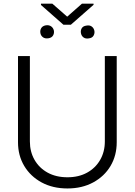

<svg xmlns="http://www.w3.org/2000/svg" viewBox="-20 -1041 753 1073"><path d="M565.9 -727.5H632.3V-246.1Q632.3 -171.9 597.7 -113.5Q563 -55.2 500.7 -21.5Q438.5 12.2 356.9 12.2Q274.9 12.2 212.6 -21.5Q150.4 -55.2 115.5 -113.5Q80.6 -171.9 80.6 -246.1V-727.5H147V-250.5Q147 -192.9 173.1 -147.5Q199.2 -102.1 246.3 -76.2Q293.5 -50.3 356.9 -50.3Q419.9 -50.3 466.8 -76.2Q513.7 -102.1 539.8 -147.5Q565.9 -192.9 565.9 -250.5ZM206.1 -854.5Q202.6 -870.1 210 -883.1Q217.3 -896 235.4 -899.4Q253.4 -902.3 265.6 -893.8Q277.8 -885.3 281.2 -869.6Q283.7 -855 276.4 -842.5Q269 -830.1 251 -827.1Q231.9 -824.2 220.5 -832.5Q209 -840.8 206.1 -854.5ZM432.6 -854.5Q429.2 -869.6 436.5 -882.6Q443.8 -895.5 462.9 -897.9Q480.5 -901.4 492.2 -893.1Q503.9 -884.8 507.3 -869.6Q510.3 -856 503.2 -842.5Q496.1 -829.1 477.5 -826.7Q459 -823.2 447.3 -831.5Q435.5 -839.8 432.6 -854.5ZM272.5 -1020.5 355.5 -947.8 438 -1020.5H502.9V-1014.2L376 -902.8H334.5L209 -1013.2V-1020.5Z"/></svg>

Font: Inter Tight Light
Style: Regular
Weight: 300
Designer: Rasmus Andersson
Foundry: rsms
Version: Version 3.004